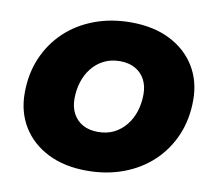

<svg xmlns="http://www.w3.org/2000/svg" viewBox="-80 -807 1009 914"><g transform="rotate(10 424.0 -350.0)"><path d="M396 16Q287 16 207.5 -24Q128 -64 84.5 -134.5Q41 -205 41 -297Q41 -390 73.5 -466.5Q106 -543 165 -599Q224 -655 305 -685.5Q386 -716 482 -716Q591 -716 670.5 -676Q750 -636 793.5 -565.5Q837 -495 837 -403Q837 -310 804.5 -233.5Q772 -157 713 -101Q654 -45 573 -14.5Q492 16 396 16ZM416 -175Q460 -175 493.5 -192Q527 -209 551 -239Q575 -269 587 -307.5Q599 -346 599 -389Q599 -430 582.5 -460.5Q566 -491 535.5 -508Q505 -525 462 -525Q419 -525 385 -508Q351 -491 327 -461Q303 -431 291 -392.5Q279 -354 279 -311Q279 -271 295.5 -240Q312 -209 342.5 -192Q373 -175 416 -175Z"/></g></svg>

Font: Montserrat Thin Black
Style: Italic
Weight: 900
Italic angle: -11.3°
Version: Version 9.000